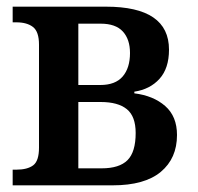

<svg xmlns="http://www.w3.org/2000/svg" viewBox="-20 -556 593 576"><path d="M18 -47H29Q62 -47 79.5 -60Q97 -73 97 -113V-422Q97 -461 79 -475Q61 -489 29 -489H18V-536H298Q487 -536 487 -407Q487 -351 458.5 -319.5Q430 -288 383 -281V-276Q440 -269 475.5 -238Q511 -207 511 -151Q511 -81 462.5 -40.5Q414 0 318 0H18ZM281 -301Q326 -301 348 -326.5Q370 -352 370 -397Q370 -438 348.5 -461.5Q327 -485 282 -485H215V-301ZM285 -51Q338 -51 362.5 -75.5Q387 -100 387 -157Q387 -207 360.5 -228.5Q334 -250 282 -250H215V-51Z"/></svg>

Font: Noto Serif NarrowSemiBold
Style: Regular
Weight: 600
Width: 4
Designer: Monotype Design Team
Foundry: Monotype Imaging Inc.
Version: Version 1.001